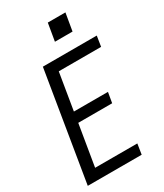

<svg xmlns="http://www.w3.org/2000/svg" viewBox="-230 -1033 961 1123"><g transform="rotate(-30 250.5 -472.0)"><path d="M16 0 137 -735H501L490 -665H204L163 -417H393L381 -347H152L106 -70H391L380 0ZM271 -826 291 -944H410L390 -826Z"/></g></svg>

Font: Iosevka SS04
Style: Italic
Weight: 400
Italic angle: -9°
Monospace: yes
Designer: Belleve Invis
Foundry: Belleve Invis
Version: Version 19.0.0; ttfautohint (v1.8.4)